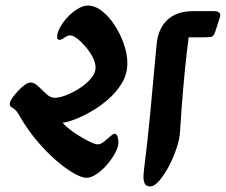

<svg xmlns="http://www.w3.org/2000/svg" viewBox="-20 -646 810 689"><path d="M290 -8Q273 -8 243.5 -25Q214 -42 179.5 -72Q145 -102 111.5 -142Q78 -182 52 -227Q42 -246 33.5 -252.5Q25 -259 20 -262.5Q15 -266 15 -273Q15 -281 23.5 -293.5Q32 -306 44 -319Q56 -332 68.5 -341Q81 -350 89 -350Q103 -350 117 -336.5Q131 -323 146 -309Q161 -295 177 -295Q193 -295 217.5 -304.5Q242 -314 266 -329.5Q290 -345 306.5 -364.5Q323 -384 323 -403Q323 -421 312.5 -441Q302 -461 287 -478.5Q272 -496 257 -507.5Q242 -519 232 -519Q222 -519 211.5 -511Q201 -503 193 -503Q185 -503 185 -513Q185 -528 195.5 -547.5Q206 -567 222.5 -584.5Q239 -602 258.5 -614Q278 -626 295 -626Q321 -626 346 -606.5Q371 -587 391.5 -555.5Q412 -524 424.5 -488Q437 -452 437 -419Q437 -380 417 -347Q397 -314 366.5 -288Q336 -262 303 -243.5Q270 -225 243 -215.5Q216 -206 205 -206Q212 -196 228.5 -183Q245 -170 265.5 -157.5Q286 -145 304 -136.5Q322 -128 331 -128Q341 -128 353 -137.5Q365 -147 375.5 -156.5Q386 -166 391 -166Q399 -166 402 -155.5Q405 -145 405 -135Q405 -119 393.5 -97.5Q382 -76 364.5 -55.5Q347 -35 327 -21.5Q307 -8 290 -8ZM519 23Q504 23 499 12Q494 1 495 -17Q496 -35 499 -56Q504 -96 509 -141Q514 -186 519 -238.5Q524 -291 529.5 -352.5Q535 -414 542 -487Q547 -543 580.5 -574.5Q614 -606 672 -606H747Q776 -606 769 -584L752 -531Q747 -515 736.5 -513.5Q726 -512 702 -512H657Q656 -504 650.5 -459Q645 -414 638.5 -341Q632 -268 626 -174Q625 -149 614 -115.5Q603 -82 586.5 -50.5Q570 -19 552 2Q534 23 519 23Z"/></svg>

Font: Alkatra
Style: Regular
Weight: 400
Designer: Suman Bhandary
Version: Version 1.100;gftools[0.9.22]